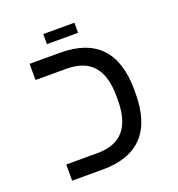

<svg xmlns="http://www.w3.org/2000/svg" viewBox="-129 -818 858 925"><g transform="rotate(-20 300.0 -355.5)"><path d="M515.1 -291Q515.1 0 240.2 0H84V-83H242.2Q335 -83 379.4 -134.5Q423.8 -186 423.8 -290V-309.1Q423.8 -413.1 379.2 -464.6Q334.5 -516.1 242.2 -516.1H84V-599.1H240.2Q515.1 -599.1 515.1 -308.1ZM194.8 -711.4H354.5V-659.7H194.8Z"/></g></svg>

Font: Cousine
Style: Regular
Weight: 400
Monospace: yes
Designer: Steve Matteson
Foundry: Ascender Corporation
Version: Version 1.20